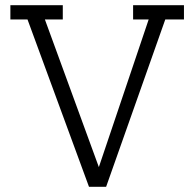

<svg xmlns="http://www.w3.org/2000/svg" viewBox="-20 -720 749 740"><path d="M493 -645V-700H689V-645H617L389 0H323L86 -645H20V-700H222V-645H153L361 -76L553 -645Z"/></svg>

Font: Antic Slab
Style: Regular
Weight: 400
Designer: Santiago Orozco
Foundry: Santiago Orozco
Version: Version 001.002